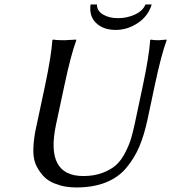

<svg xmlns="http://www.w3.org/2000/svg" viewBox="-20 -824 761 854"><path d="M654.8 -804.2Q639.6 -752.9 593.3 -721.9Q546.9 -690.9 495.1 -690.9Q439.5 -690.9 407.5 -721.7Q375.5 -752.4 382.8 -804.2H411.1Q411.1 -775.9 438 -759.5Q464.8 -743.2 505.9 -743.2Q544.9 -743.2 580.3 -759.5Q615.7 -775.9 627 -804.2ZM615.7 -444.8Q643.1 -574.2 647.9 -645L650.9 -647.9Q661.1 -645 685.1 -645L720.7 -647.9L721.2 -645Q696.8 -578.6 668.5 -444.8L636.7 -294.9Q621.6 -223.6 599.4 -171.4Q577.1 -119.1 541 -76.4Q504.9 -33.7 449.2 -12Q393.6 9.8 318.8 9.8Q294.4 9.8 271.2 5.9Q248 2 221.9 -8.3Q195.8 -18.6 177.5 -36.4Q159.2 -54.2 144.3 -81.5Q129.4 -108.9 128.4 -147Q127.4 -185.1 136.2 -235.8L180.7 -444.8Q208 -574.2 212.9 -645L215.8 -647.9Q232.4 -645 266.1 -645L318.8 -647.9L319.3 -645Q294.9 -578.6 266.6 -444.8L229 -269Q180.7 -41 350.6 -41Q399.4 -41 437.3 -55.7Q475.1 -70.3 497.6 -91.1Q520 -111.8 537.6 -146.5Q555.2 -181.2 563.2 -208.7Q571.3 -236.3 580.1 -276.9Z"/></svg>

Font: Linux Biolinum
Style: Italic
Weight: 400
Italic angle: -12°
Designer: Philipp H. Poll
Foundry: Philipp H. Poll
Version: Version 1.1.3 ; ttfautohint (v0.9)